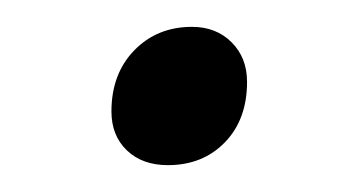

<svg xmlns="http://www.w3.org/2000/svg" viewBox="-20 -335 262 143"><path d="M63 -252Q63 -280 80 -297.5Q97 -315 123 -315Q141 -315 152.5 -303.5Q164 -292 164 -274Q164 -246 147.5 -229Q131 -212 105 -212Q86 -212 74.5 -223Q63 -234 63 -252Z"/></svg>

Font: Sarabun ExtraLight
Style: Italic
Weight: 275
Italic angle: -10°
Designer: Suppakit Chalermlarp | Katatrad Co.,Ltd.
Foundry: Cadson Demak Co.,Ltd.
Version: Version 1.000; ttfautohint (v1.6)